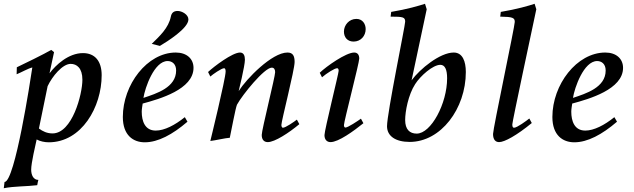

<svg xmlns="http://www.w3.org/2000/svg" viewBox="-32 -740 3355 1016"><path d="M-12 256C43 245 109 247 165 240C166 230 171 212 171 212C144 212 133 185 133 158C133 122 155 31 162 -2C180 8 205 13 226 13C400 13 506 -174 506 -342C506 -417 470 -459 407 -459C330 -459 263 -396 230 -352C233 -368 254 -464 254 -464C254 -464 240 -475 239 -476C208 -457 85 -397 57 -384L56 -347C79 -356 117 -378 139 -383C129 -316 47 222 -8 223ZM174 -60C180 -87 216 -266 220 -284C245 -337 299 -402 342 -402C374 -402 404 -380 404 -318C404 -241 350 -34 246 -34C217 -34 194 -45 174 -60Z M618 -121C618 -24 673 13 734 13C804 13 881 -28 960 -96L946 -120C894 -78 838 -49 792 -49C735 -49 718 -99 718 -149C718 -162 721 -178 723 -192C812 -216 992 -267 992 -381C992 -429 956 -462 898 -462C747 -462 618 -292 618 -121ZM727 -222C735 -275 784 -417 855 -417C877 -417 900 -403 900 -367C900 -277 796 -245 727 -222ZM771 -508 814 -497C851 -519 965 -590 965 -637C965 -663 931 -682 908 -682C887 -682 876 -672 872 -652C860 -592 813 -549 771 -508Z M1069 -359 1081 -335C1093 -346 1140 -379 1154 -379C1159 -379 1162 -373 1162 -362C1162 -324 1081 6 1081 6C1103 4 1162 -10 1184 -11C1192 -48 1214 -167 1222 -186C1251 -239 1367 -382 1406 -382C1418 -382 1424 -373 1424 -358C1424 -334 1353 -53 1353 -26C1353 0 1366 12 1385 12C1422 12 1497 -37 1552 -83L1539 -107C1525 -96 1479 -64 1465 -64C1460 -64 1457 -71 1457 -79C1457 -100 1527 -370 1527 -412C1527 -444 1518 -462 1489 -462C1407 -462 1272 -323 1231 -258C1231 -258 1264 -391 1264 -424C1264 -446 1257 -462 1238 -462C1198 -462 1101 -389 1069 -359Z M1660 -355 1672 -331C1696 -352 1739 -379 1752 -379C1758 -379 1760 -373 1760 -365C1760 -351 1685 -51 1685 -25C1685 1 1700 12 1717 12C1759 12 1839 -46 1891 -88L1878 -112C1863 -101 1809 -65 1796 -65C1791 -65 1788 -70 1788 -78C1788 -97 1869 -407 1869 -430C1869 -450 1860 -462 1842 -462C1799 -462 1695 -389 1660 -355ZM1788 -573C1788 -542 1807 -520 1839 -520C1877 -520 1903 -550 1903 -586C1903 -614 1886 -640 1854 -640C1815 -640 1788 -607 1788 -573Z M2016 -72C2016 -20 2061 11 2136 11C2301 11 2433 -165 2433 -359C2433 -415 2416 -462 2369 -462C2296 -462 2190 -375 2146 -315L2226 -691L2217 -720C2187 -710 2122 -691 2038 -677L2035 -652C2102 -652 2112 -649 2112 -625C2112 -604 2016 -141 2016 -72ZM2112 -105C2112 -149 2128 -238 2165 -295C2193 -339 2259 -397 2298 -397C2322 -397 2334 -373 2334 -326C2334 -192 2249 -33 2173 -33C2136 -33 2112 -55 2112 -105Z M2577 -31C2577 0 2591 12 2609 12C2638 12 2703 -24 2782 -89L2769 -113C2754 -101 2704 -64 2688 -64C2681 -64 2679 -71 2679 -82C2679 -97 2784 -587 2806 -691L2797 -720C2768 -710 2702 -691 2618 -677L2615 -652C2681 -651 2692 -646 2692 -624C2692 -601 2577 -59 2577 -31Z M2891 -121C2891 -24 2946 13 3007 13C3077 13 3154 -28 3233 -96L3219 -120C3167 -78 3111 -49 3065 -49C3008 -49 2991 -99 2991 -149C2991 -162 2994 -178 2996 -192C3085 -216 3265 -267 3265 -381C3265 -429 3229 -462 3171 -462C3020 -462 2891 -292 2891 -121ZM3000 -222C3008 -275 3057 -417 3128 -417C3150 -417 3173 -403 3173 -367C3173 -277 3069 -245 3000 -222Z"/></svg>

Font: KpRoman
Style: SemiboldItalic
Weight: 600
Italic angle: -11°
Version: Version 0.66